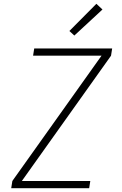

<svg xmlns="http://www.w3.org/2000/svg" viewBox="-20 -990 640 1010"><path d="M39 0 45 -38 514 -697H154L160 -735H570L564 -697L95 -38H455L449 0ZM371 -803 345 -827 487 -970 519 -940Z"/></svg>

Font: Iosevka Aile XLt Obl
Style: Regular
Weight: 200
Italic angle: -9°
Designer: Belleve Invis
Foundry: Belleve Invis
Version: Version 31.1.0; ttfautohint (v1.8.4)